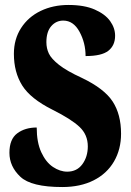

<svg xmlns="http://www.w3.org/2000/svg" viewBox="-20 -744 527 774"><path d="M18 -128Q18 -183 49.5 -206.5Q81 -230 128 -230Q128 -170 146.5 -130Q165 -90 193.5 -71Q222 -52 251 -52Q290 -52 312 -82Q334 -112 334 -154Q334 -201 300.5 -232.5Q267 -264 191 -302Q103 -346 69.5 -399.5Q36 -453 36 -527Q36 -586 65 -631Q94 -676 144 -700Q194 -724 256 -724Q320 -724 362 -705.5Q404 -687 424 -659Q444 -631 444 -600Q444 -561 417 -539.5Q390 -518 325 -518Q325 -571 300.5 -616Q276 -661 235 -661Q206 -661 186.5 -638.5Q167 -616 167 -574Q167 -549 177 -528Q187 -507 218 -482.5Q249 -458 310 -430Q400 -387 434 -335Q468 -283 468 -205Q468 -142 439.5 -93Q411 -44 357.5 -17Q304 10 231 10Q106 10 62 -31.5Q18 -73 18 -128Z"/></svg>

Font: Noto Serif Georgian Black Cond
Style: Regular
Weight: 900
Width: 3
Designer: Monotype Design team
Foundry: Monotype Imaging Inc.
Version: Version 1.000